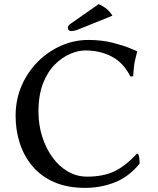

<svg xmlns="http://www.w3.org/2000/svg" viewBox="-20 -889 757 919"><path d="M402.8 -697.8Q467.3 -697.8 519.8 -684.3Q572.3 -670.9 603.3 -657.7Q634.3 -644.5 634.3 -644.5L636.2 -641.1Q630.9 -619.1 627 -602.8Q623 -586.4 621.1 -568.8Q619.1 -551.3 617.2 -523.9L604 -522.9Q571.3 -588.4 515.6 -617.9Q460 -647.5 388.2 -647.5Q355 -647.5 316.9 -631.6Q278.8 -615.7 243.7 -581.3Q208.5 -546.9 186.3 -490.7Q164.1 -434.6 164.1 -354Q164.1 -292.5 181.6 -236.3Q199.2 -180.2 230.5 -136.7Q261.7 -93.3 304.2 -68.4Q346.7 -43.5 397.5 -43.5Q471.7 -43.5 525.1 -67.9Q578.6 -92.3 635.3 -153.8L642.1 -150.4Q645.5 -143.1 647 -128.7Q648.4 -114.3 648.4 -106Q595.7 -41.5 528.3 -15.6Q460.9 10.3 388.2 10.3Q302.2 10.3 239.7 -17.1Q177.2 -44.4 136.2 -92.5Q95.2 -140.6 75 -202.9Q54.7 -265.1 54.7 -334Q54.7 -412.6 83.5 -478.8Q112.3 -544.9 161.6 -594.2Q210.9 -643.6 273.4 -670.7Q335.9 -697.8 402.8 -697.8ZM452.1 -869.1Q476.1 -858.9 491.9 -845Q507.8 -831.1 518.1 -814L365.7 -752.4Q348.6 -745.1 338.6 -742.7Q328.6 -740.2 321.3 -740.2Q305.2 -740.2 305.2 -755.9Q305.2 -760.7 307.9 -765.6Q310.5 -770.5 321.3 -777.8Z"/></svg>

Font: Kurinto Seri
Style: Regular
Weight: 400
Designer: Kurinto was developed by Clint Goss from a range of fonts that are compatible with the SIL Open Font License Version 1.1
Foundry: Clinton F. Goss
Version: Version 2.196; July 25, 2020